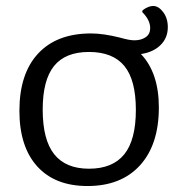

<svg xmlns="http://www.w3.org/2000/svg" viewBox="-20 -616 601 643"><path d="M493 -596C482.3 -596 470.7 -591.3 458 -582L456 -576C474 -558 483 -540 483 -522C483 -508.7 478 -498.5 468 -491.5C458 -484.5 445.3 -481 430 -481C418.7 -481 402.7 -484 382 -490C344.7 -499.3 312.3 -504 285 -504C208.3 -504 149.2 -481.5 107.5 -436.5C65.8 -391.5 45 -327.7 45 -245C45 -165 64.8 -103 104.5 -59C144.2 -15 200.3 7 273 7C348.3 7 407 -16.2 449 -62.5C491 -108.8 512 -173.3 512 -256C512 -333.3 492 -393 452 -435C479.3 -439 501.2 -449 517.5 -465C533.8 -481 542 -501 542 -525C542 -545 536.8 -561.8 526.5 -575.5C516.2 -589.2 505 -596 493 -596ZM396 -99C370 -67 330.7 -51 278 -51C226 -51 187.2 -67.2 161.5 -99.5C135.8 -131.8 123 -181.7 123 -249C123 -315 135.7 -363.7 161 -395C186.3 -426.3 225.3 -442 278 -442C331.3 -442 370.8 -426.3 396.5 -395C422.2 -363.7 435 -314.7 435 -248C435 -180.7 422 -131 396 -99Z"/></svg>

Font: Alegreya Sans SC
Style: Regular
Weight: 400
Designer: Juan Pablo del Peral
Foundry: Huerta Tipografica
Version: Version 1.000;PS 001.000;hotconv 1.0.70;makeotf.lib2.5.58329